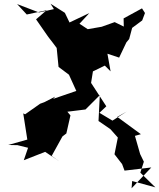

<svg xmlns="http://www.w3.org/2000/svg" viewBox="-20 -778 856 1033"><path d="M691 196 816 230 735 151 754 92 734 51 706 -47 738 -56 611 -149 662 -178 585 -129 515 -171 552 -206 470 -332 480 -394 544 -425 575 -394 558 -489 621 -468 660 -550 675 -568 691 -628 745 -668 760 -708 744 -733 645 -679 646 -635 597 -659 527 -634 452 -621 399 -656 321 -563 364 -603 461 -708 354 -657 329 -709 252 -758 270 -729 190 -711 72 -756 124 -700 231 -723 174 -674 240 -579C255 -559 271 -540 285 -520L295 -418L351 -376L390 -290L391 -289L266 -246L277 -258L218 -228L196 -220L115 -163L105 -168L127 -27L24 2L74 3L131 17L108 84L223 39L299 90L258 61L316 -44L337 -60L359 -157L339 -181L356 -219L271 -187L319 -174L440 -189L517 -266L510 -127L574 -83C588 -68 601 -53 614 -38L596 52L637 105L650 140L794 123L688 235Z"/></svg>

Font: Hussar Lance
Style: ExBd
Weight: 700
Foundry: Cannot Into Space Fonts, PlusOne Fonts
Version: Version 2.270